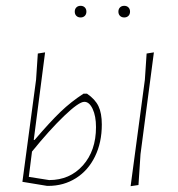

<svg xmlns="http://www.w3.org/2000/svg" viewBox="-20 -636 611 660"><path d="M330 -208Q330 -146 306.5 -98Q283 -50 241 -23.5Q199 3 146 3H142L57 -11L104 -362L110 -452L135 -456L96 -155H99Q153 -218 188.5 -252Q224 -286 267 -314H279Q307 -295 318.5 -271Q330 -247 330 -208ZM310 -199Q310 -237 298.5 -261.5Q287 -286 270 -286Q251 -286 200.5 -237.5Q150 -189 90 -115L79 -28L149 -17Q220 -17 265 -67.5Q310 -118 310 -199ZM463 -106 456 0 429 4 478 -362 484 -452 509 -456ZM277 -596Q277 -587 271.5 -581.5Q266 -576 257 -576Q248 -576 242.5 -581.5Q237 -587 237 -596Q237 -605 242.5 -610.5Q248 -616 257 -616Q266 -616 271.5 -610.5Q277 -605 277 -596ZM427 -596Q427 -587 421.5 -581.5Q416 -576 407 -576Q398 -576 392.5 -581.5Q387 -587 387 -596Q387 -605 392.5 -610.5Q398 -616 407 -616Q416 -616 421.5 -610.5Q427 -605 427 -596Z"/></svg>

Font: Luna Sans Thin
Style: Italic
Weight: 250
Italic angle: -7°
Designer: Juan Pablo del Peral
Foundry: Huerta Tipografica
Version: Version 2.001; ttfautohint (v1.5)